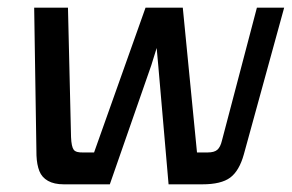

<svg xmlns="http://www.w3.org/2000/svg" viewBox="-20 -480 760 500"><path d="M146 0Q121 0 105 -9Q89 -18 82.5 -34.5Q76 -51 75 -75L69 -460H157L165 -123Q166 -98 172 -90Q178 -82 198 -83H225L359 -460H456L493 -83H521Q538 -83 546 -90Q554 -97 558 -114L649 -460H720L615 -78Q603 -35 579.5 -17.5Q556 0 507 0H419L392 -311L388 -355L374 -310L266 0Z"/></svg>

Font: Genos Thin Medium
Style: Italic
Weight: 500
Italic angle: -8°
Version: Version 1.010